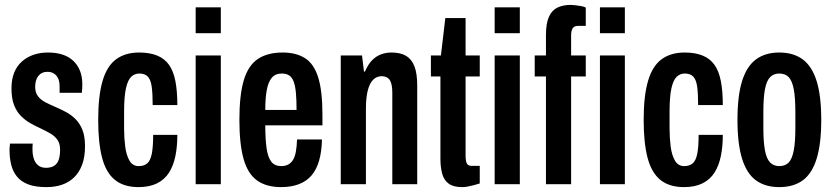

<svg xmlns="http://www.w3.org/2000/svg" viewBox="-20 -754 3413 786"><path d="M170 12Q125 12 96 1Q67 -10 50 -30.5Q33 -51 26 -79Q19 -107 19 -140Q19 -145 19.5 -152Q20 -159 21 -166H114Q113 -159 113 -153.5Q113 -148 113 -142Q113 -121 118.5 -104Q124 -87 136.5 -77Q149 -67 168 -67Q189 -67 202 -75.5Q215 -84 220.5 -100.5Q226 -117 226 -141Q226 -167 214.5 -182.5Q203 -198 184.5 -208.5Q166 -219 145 -229Q125 -238 104.5 -249.5Q84 -261 66 -279Q48 -297 37.5 -324Q27 -351 27 -392Q27 -429 38 -456.5Q49 -484 70 -502.5Q91 -521 118 -530Q145 -539 176 -539Q210 -539 236 -530.5Q262 -522 280 -505Q298 -488 307.5 -464Q317 -440 317 -409Q317 -401 316.5 -391.5Q316 -382 315 -374H224V-399Q224 -421 217.5 -434Q211 -447 200 -453.5Q189 -460 174 -460Q162 -460 152.5 -455.5Q143 -451 136.5 -442.5Q130 -434 127 -423Q124 -412 124 -398Q124 -375 135.5 -360Q147 -345 165.5 -335.5Q184 -326 205 -317Q226 -308 248 -296.5Q270 -285 288 -267.5Q306 -250 317 -223.5Q328 -197 328 -156Q328 -112 316.5 -80.5Q305 -49 284 -28.5Q263 -8 234.5 2Q206 12 170 12Z M547 12Q487 12 450.5 -17.5Q414 -47 398 -108Q382 -169 382 -263Q382 -362 400 -423Q418 -484 455.5 -511.5Q493 -539 550 -539Q593 -539 623.5 -526.5Q654 -514 672 -488.5Q690 -463 698 -422Q706 -381 706 -324H605Q605 -371 601 -399.5Q597 -428 585 -440.5Q573 -453 550 -453Q531 -453 517 -439.5Q503 -426 495.5 -392Q488 -358 488 -295V-229Q488 -190 492.5 -154.5Q497 -119 510 -96.5Q523 -74 548 -74Q570 -74 583 -85.5Q596 -97 601.5 -125Q607 -153 607 -202H706Q706 -154 698 -115Q690 -76 672 -47.5Q654 -19 623 -3.5Q592 12 547 12Z M781 -618V-724H884V-618ZM781 0V-527H884V0Z M1131 12Q1070 12 1032 -15.5Q994 -43 977 -104Q960 -165 960 -263Q960 -365 978 -425.5Q996 -486 1035.5 -512.5Q1075 -539 1137 -539Q1192 -539 1228.5 -516Q1265 -493 1282.5 -437.5Q1300 -382 1300 -284V-241H1066Q1066 -183 1071.5 -146Q1077 -109 1091 -91.5Q1105 -74 1132 -74Q1147 -74 1159 -80Q1171 -86 1179 -98.5Q1187 -111 1191 -132Q1195 -153 1196 -183H1298Q1297 -134 1286.5 -97Q1276 -60 1255.5 -36Q1235 -12 1203.5 0Q1172 12 1131 12ZM1066 -304H1194Q1194 -345 1191.5 -373Q1189 -401 1182.5 -419Q1176 -437 1164 -445Q1152 -453 1134 -453Q1107 -453 1092.5 -435.5Q1078 -418 1072 -385Q1066 -352 1066 -304Z M1375 0V-527H1462L1470 -461H1474Q1486 -489 1502 -506Q1518 -523 1538.5 -531Q1559 -539 1583 -539Q1620 -539 1643 -525Q1666 -511 1677 -481.5Q1688 -452 1688 -404V0H1586V-375Q1586 -390 1584 -402Q1582 -414 1577.5 -423Q1573 -432 1564 -437Q1555 -442 1542 -442Q1522 -442 1507.5 -427.5Q1493 -413 1485.5 -383.5Q1478 -354 1478 -308V0Z M1871 12Q1836 12 1816.5 -2.5Q1797 -17 1790 -43.5Q1783 -70 1783 -104V-441H1744V-527H1785L1803 -680H1886V-527H1944V-441H1886V-117Q1886 -95 1891 -85Q1896 -75 1911 -75H1944V-3Q1931 1 1918 4.5Q1905 8 1893.5 10Q1882 12 1871 12Z M2005 -618V-724H2108V-618ZM2005 0V-527H2108V0Z M2215 0V-441H2169V-527H2215V-610Q2215 -659 2227.5 -686Q2240 -713 2263 -723.5Q2286 -734 2317 -734Q2324 -734 2335.5 -732.5Q2347 -731 2359 -729Q2371 -727 2378 -723V-648H2346Q2330 -648 2324 -637.5Q2318 -627 2318 -610V-527H2378V-441H2318V0ZM2436 -618V-724H2538V-618ZM2436 0V-527H2538V0Z M2780 12Q2720 12 2683.5 -17.5Q2647 -47 2631 -108Q2615 -169 2615 -263Q2615 -362 2633 -423Q2651 -484 2688.5 -511.5Q2726 -539 2783 -539Q2826 -539 2856.5 -526.5Q2887 -514 2905 -488.5Q2923 -463 2931 -422Q2939 -381 2939 -324H2838Q2838 -371 2834 -399.5Q2830 -428 2818 -440.5Q2806 -453 2783 -453Q2764 -453 2750 -439.5Q2736 -426 2728.5 -392Q2721 -358 2721 -295V-229Q2721 -190 2725.5 -154.5Q2730 -119 2743 -96.5Q2756 -74 2781 -74Q2803 -74 2816 -85.5Q2829 -97 2834.5 -125Q2840 -153 2840 -202H2939Q2939 -154 2931 -115Q2923 -76 2905 -47.5Q2887 -19 2856 -3.5Q2825 12 2780 12Z M3170 12Q3113 12 3075 -15.5Q3037 -43 3018 -104Q2999 -165 2999 -263Q2999 -362 3018 -422.5Q3037 -483 3075 -511Q3113 -539 3170 -539Q3228 -539 3266 -511Q3304 -483 3323 -422.5Q3342 -362 3342 -263Q3342 -165 3323 -104Q3304 -43 3266 -15.5Q3228 12 3170 12ZM3170 -74Q3195 -74 3209 -89Q3223 -104 3229.5 -138.5Q3236 -173 3236 -231V-295Q3236 -354 3229.5 -388.5Q3223 -423 3209 -438Q3195 -453 3170 -453Q3147 -453 3132.5 -438Q3118 -423 3111.5 -388.5Q3105 -354 3105 -295V-231Q3105 -173 3111.5 -138.5Q3118 -104 3132.5 -89Q3147 -74 3170 -74Z"/></svg>

Font: Archivo SemiBold ExtraCondensed
Style: Regular
Weight: 600
Width: 2
Version: Version 2.001